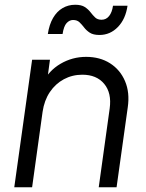

<svg xmlns="http://www.w3.org/2000/svg" viewBox="-20 -787 614 807"><path d="M40 0 115 -536H190L176 -432L159 -438Q185 -490 234.5 -519Q284 -548 342 -548Q400 -548 442.5 -521Q485 -494 505.5 -446Q526 -398 517 -336L470 0H395L441 -331Q450 -396 418 -434.5Q386 -473 326 -473Q284 -473 248.5 -454Q213 -435 189.5 -400Q166 -365 159 -317L115 0ZM398 -640Q372 -640 357.5 -649.5Q343 -659 333.5 -671.5Q324 -684 314 -693.5Q304 -703 287 -703Q272 -703 260 -690Q248 -677 243 -644H181Q187 -684 203 -711.5Q219 -739 243 -753Q267 -767 296 -767Q322 -767 336.5 -757.5Q351 -748 360.5 -735.5Q370 -723 380 -713.5Q390 -704 407 -704Q426 -704 438.5 -719.5Q451 -735 455 -763H516Q508 -707 475.5 -673.5Q443 -640 398 -640Z"/></svg>

Font: Plus Jakarta Sans
Style: Italic
Weight: 400
Italic angle: -8°
Designer: Gumpita Rahayu
Foundry: Tokotype
Version: Version 2.006